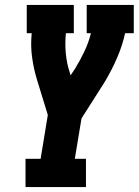

<svg xmlns="http://www.w3.org/2000/svg" viewBox="-20 -755 560 775"><path d="M83 0V-114H144L173 -291L130 -431Q116 -476 109.5 -524Q103 -572 108 -621H88V-735H278V-621H246Q242 -580 245.5 -540.5Q249 -501 261 -464L265 -451L283 -478Q304 -512 321 -548Q338 -584 347 -621H330V-735H520V-621H485Q474 -571 453 -522.5Q432 -474 405 -428L404 -427Q403 -425 401.5 -422.5Q400 -420 398 -417L309 -277L282 -114H327V0Z"/></svg>

Font: Iosevka Curly Slab HvObl
Style: Regular
Weight: 900
Italic angle: -9°
Monospace: yes
Designer: Belleve Invis
Foundry: Belleve Invis
Version: Version 11.1.0; ttfautohint (v1.8.3)